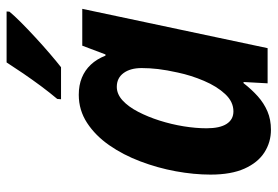

<svg xmlns="http://www.w3.org/2000/svg" viewBox="-146 -662 818 565"><g transform="rotate(-90 262.5 -379.0)"><path d="M163.6 9.8Q127 9.8 96.9 -9.5Q66.9 -28.8 49.3 -68.1Q31.7 -107.4 31.7 -168Q31.7 -216.8 41.5 -270.3Q51.3 -323.7 70.6 -374.5Q89.8 -425.3 118.2 -466.1Q146.5 -506.8 183.8 -531.2Q221.2 -555.7 266.6 -555.7Q294.9 -555.7 316.9 -546.6Q338.9 -537.6 355.2 -520.3Q371.6 -502.9 381.8 -477.1H385.3L411.1 -545.4H519.5L403.8 0H300.3L304.2 -70.8H300.8Q282.2 -46.9 262 -28.8Q241.7 -10.7 217.8 -0.5Q193.8 9.8 163.6 9.8ZM217.8 -100.6Q246.1 -100.6 268.8 -125Q291.5 -149.4 307.6 -187.3Q323.7 -225.1 332 -264.2Q339.4 -297.4 342.3 -322.3Q345.2 -347.2 345.2 -370.6Q345.2 -403.8 330.6 -423.8Q315.9 -443.8 290 -443.8Q268.6 -443.8 250 -426.8Q231.4 -409.7 216.6 -381.1Q201.7 -352.5 190.7 -317.9Q179.7 -283.2 173.8 -247.1Q168 -210.9 168 -179.7Q168 -140.6 180.9 -120.6Q193.8 -100.6 217.8 -100.6ZM253.4 -607.9 254.4 -619.1Q272.9 -641.1 292 -666.7Q311 -692.4 328.9 -718.5Q346.7 -744.6 361.8 -768.1H511.7L511.2 -759.8Q500.5 -746.6 479.7 -725.8Q459 -705.1 434.3 -682.4Q409.7 -659.7 386.5 -639.9Q363.3 -620.1 347.7 -607.9Z"/></g></svg>

Font: Open Sans SemiCondensed
Style: Bold Italic
Weight: 700
Width: 4
Italic angle: -12°
Designer: Monotype Design Team
Foundry: Monotype Imaging Inc.
Version: Version 3.003